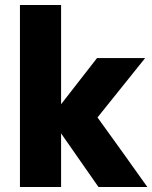

<svg xmlns="http://www.w3.org/2000/svg" viewBox="-20 -750 611 770"><path d="M60 0Q60 -181 60 -365Q60 -549 60 -730Q101 -730 143 -730Q185 -730 225 -730Q225 -632 225 -531Q225 -430 225 -332Q261 -378 297 -424.5Q333 -471 369 -517Q417 -517 465.5 -517Q514 -517 562 -517Q515 -458 466.5 -398Q418 -338 371 -279Q421 -210 471.5 -139.5Q522 -69 571 0Q522 0 473 0Q424 0 375 0Q338 -53 300 -107.5Q262 -162 225 -215Q225 -162 225 -107.5Q225 -53 225 0Q185 0 143 0Q101 0 60 0Z"/></svg>

Font: Tilt Warp
Style: Regular
Weight: 400
Designer: Andy Clymer
Foundry: Andy Clymer
Version: Version 1.000